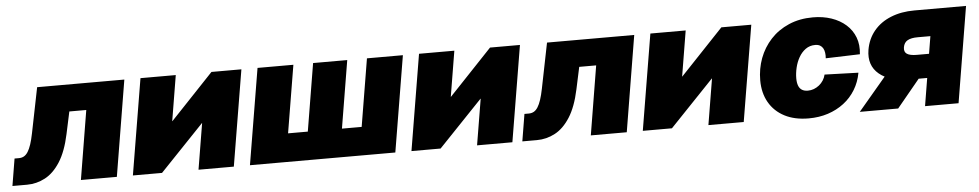

<svg xmlns="http://www.w3.org/2000/svg" viewBox="-68 -782 5312 1042"><g transform="rotate(-5 2587.5 -261.0)"><path d="M-33.2 0 -8.8 -147.5H14.6Q30.8 -147.5 43 -154.5Q55.2 -161.6 64.7 -176.8Q74.2 -191.9 82.3 -216.3Q90.3 -240.7 97.2 -274.9L147 -522.5H622.1L535.6 0H339.8L401.9 -376H309.6L283.7 -255.4Q263.7 -161.6 227.8 -105.5Q191.9 -49.3 145.3 -24.7Q98.6 0 46.4 0Z M1172.9 0H980.5L1022 -250.5H1021L781.7 0H623L710 -522.5H902.3L861.3 -274.9H862.3L1096.7 -522.5H1259.8Z M1347.7 -522.5H1543L1481.9 -154.3H1589.4L1650.4 -522.5H1836.4L1775.4 -154.3H1882.8L1943.8 -522.5H2139.6L2052.7 0H1260.7Z M2690.4 0H2498L2539.6 -250.5H2538.6L2299.3 0H2140.6L2227.5 -522.5H2419.9L2378.9 -274.9H2379.9L2614.3 -522.5H2777.3Z M2744.6 0 2769 -147.5H2792.5Q2808.6 -147.5 2820.8 -154.5Q2833 -161.6 2842.5 -176.8Q2852.1 -191.9 2860.1 -216.3Q2868.2 -240.7 2875 -274.9L2924.8 -522.5H3399.9L3313.5 0H3117.7L3179.7 -376H3087.4L3061.5 -255.4Q3041.5 -161.6 3005.6 -105.5Q2969.7 -49.3 2923.1 -24.7Q2876.5 0 2824.2 0Z M3950.7 0H3758.3L3799.8 -250.5H3798.8L3559.6 0H3400.9L3487.8 -522.5H3680.2L3639.2 -274.9H3640.1L3874.5 -522.5H4037.6Z M4304.2 11.2Q4228 11.2 4173.3 -17.1Q4118.7 -45.4 4089.1 -96.9Q4059.6 -148.4 4059.6 -217.3Q4059.6 -280.3 4080.8 -337.2Q4102.1 -394 4142.8 -438.2Q4183.6 -482.4 4242.2 -507.8Q4300.8 -533.2 4374 -533.2Q4428.7 -533.2 4474.6 -517.6Q4520.5 -502 4553.2 -472.9Q4585.9 -443.8 4601.3 -403.1Q4616.7 -362.3 4610.8 -311.5L4424.3 -305.7Q4425.8 -321.3 4423.8 -335.4Q4421.9 -349.6 4416 -360.1Q4410.2 -370.6 4399.7 -376.7Q4389.2 -382.8 4373 -382.8Q4343.3 -382.8 4321 -366.7Q4298.8 -350.6 4284.2 -325Q4269.5 -299.3 4262.5 -269.3Q4255.4 -239.3 4255.4 -211.4Q4255.4 -187.5 4261.5 -171.4Q4267.6 -155.3 4280.5 -147.2Q4293.5 -139.2 4312.5 -139.2Q4329.6 -139.2 4345.2 -145Q4360.8 -150.9 4374.3 -161.6Q4387.7 -172.4 4397 -186.8Q4406.2 -201.2 4410.2 -218.3L4594.2 -212.4Q4585 -161.6 4559.8 -120.4Q4534.7 -79.1 4496.3 -49.8Q4458 -20.5 4409.4 -4.6Q4360.8 11.2 4304.2 11.2Z M5121.1 0H4938.5L5000.5 -376H4931.2Q4895.5 -376 4876 -365Q4856.4 -354 4852.1 -328.1Q4848.1 -303.2 4864.7 -292.2Q4881.3 -281.2 4918.5 -281.2H5060.1L5038.6 -151.4H4872.1Q4760.3 -151.4 4702.9 -199.2Q4645.5 -247.1 4659.2 -331.1Q4669.4 -390.6 4705.1 -433.6Q4740.7 -476.6 4797.4 -499.5Q4854 -522.5 4926.3 -522.5H5207.5ZM4792 0H4583L4776.4 -229H4981Z"/></g></svg>

Font: Inter 28pt Black
Style: Italic
Weight: 900
Italic angle: -9.3988°
Designer: Rasmus Andersson
Foundry: rsms
Version: Version 4.001;git-66647c0bb